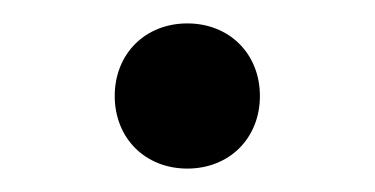

<svg xmlns="http://www.w3.org/2000/svg" viewBox="-20 -398 320 164"><path d="M78 -316C78 -280 104 -254 140 -254C176 -254 202 -280 202 -316C202 -352 176 -378 140 -378C104 -378 78 -352 78 -316Z"/></svg>

Font: Old Standard
Style: Regular
Weight: 400
Designer: Alexey Kryukov <alexios@thessalonica.org.ru>
Version: Version 2.0